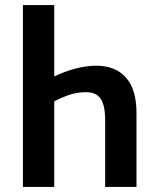

<svg xmlns="http://www.w3.org/2000/svg" viewBox="-20 -734 609 754"><path d="M70 -714H193V-434Q283 -476 358 -476Q433 -476 474.5 -429.5Q516 -383 516 -290V0H393V-261Q393 -320 375.5 -346Q358 -372 318 -372Q286 -372 257 -363Q228 -354 193 -336V0H70Z"/></svg>

Font: Noto Sans Disp Cond SemBd
Style: Regular
Weight: 600
Width: 3
Designer: Monotype Design Team
Foundry: Monotype Imaging Inc.
Version: Version 2.000;GOOG;noto-source:20170915:90ef993387c0; ttfaut